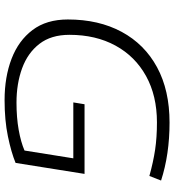

<svg xmlns="http://www.w3.org/2000/svg" viewBox="19 -769 760 838"><g transform="rotate(90 399.0 -350.0)"><path d="M417 10Q316 10 236.5 -20.5Q157 -51 111 -112Q65 -173 65 -266Q65 -401 119 -501Q173 -601 273.5 -655.5Q374 -710 515 -710Q654 -710 768 -673L748 -622Q687 -639 633.5 -647Q580 -655 514 -655Q398 -655 312 -607.5Q226 -560 179 -474Q132 -388 132 -273Q132 -193 171.5 -142Q211 -91 278 -66.5Q345 -42 428 -42Q493 -42 546.5 -51.5Q600 -61 637 -77L671 -290H427L435 -339H739L691 -38Q645 -19 575 -4.5Q505 10 417 10Z"/></g></svg>

Font: Georama Expanded Light
Style: Italic
Weight: 300
Width: 7
Italic angle: -9°
Designer: Jean-Baptiste Levee
Foundry: Production Type
Version: Version 1.000